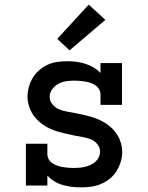

<svg xmlns="http://www.w3.org/2000/svg" viewBox="-20 -803 640 831"><path d="M329 8Q310 8 290 5.5Q270 3 251 -2.5Q232 -8 215 -18.5Q198 -29 185 -43V0H92V-181H185V-136Q185 -124 191 -113.5Q197 -103 207 -96.5Q217 -90 228 -86Q239 -82 251 -80Q263 -78 274.5 -77Q286 -76 298 -76Q311 -76 323.5 -77Q336 -78 348 -81Q360 -84 371.5 -89Q383 -94 392.5 -102.5Q402 -111 407.5 -122.5Q413 -134 413 -147Q413 -165 401 -179.5Q389 -194 372 -200.5Q355 -207 337 -210Q319 -213 301.5 -216.5Q284 -220 266.5 -224Q249 -228 231.5 -233Q214 -238 197.5 -245.5Q181 -253 166.5 -263Q152 -273 139 -286.5Q126 -300 117.5 -315.5Q109 -331 104 -348.5Q99 -366 99 -384Q99 -406 105 -427Q111 -448 122 -466.5Q133 -485 150 -499.5Q167 -514 186.5 -523Q206 -532 228 -535Q250 -538 271 -538Q291 -538 310.5 -535.5Q330 -533 349 -527Q368 -521 385 -511Q402 -501 415 -487V-530H508V-349H415V-394Q415 -406 409 -416.5Q403 -427 393.5 -433.5Q384 -440 372.5 -444Q361 -448 349.5 -450Q338 -452 326 -453Q314 -454 302 -454Q285 -454 267 -451.5Q249 -449 233 -440.5Q217 -432 206 -417Q195 -402 195 -384Q195 -366 207 -351.5Q219 -337 235.5 -330Q252 -323 270 -320Q288 -317 306 -313.5Q324 -310 341.5 -306Q359 -302 376 -297Q393 -292 409.5 -284.5Q426 -277 441 -267Q456 -257 468.5 -244Q481 -231 490 -215.5Q499 -200 504 -182Q509 -164 509 -146Q509 -124 502.5 -102.5Q496 -81 484 -62Q472 -43 454.5 -29Q437 -15 416.5 -6.5Q396 2 374 5Q352 8 329 8ZM281 -585 228 -635 364 -783 436 -717Z"/></svg>

Font: Iosevka Curly Slab MdEx
Style: Regular
Weight: 500
Width: 7
Monospace: yes
Designer: Belleve Invis
Foundry: Belleve Invis
Version: Version 11.1.0; ttfautohint (v1.8.3)